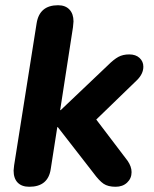

<svg xmlns="http://www.w3.org/2000/svg" viewBox="-20 -706 590 734"><path d="M32 -54Q33 -64 34 -74L120 -617Q131 -686 202 -686Q230 -686 245.5 -669.5Q261 -653 261 -624Q261 -618 259 -602L210 -285H212L392 -456Q415 -479 432.5 -488.5Q450 -498 474 -498Q499 -498 513.5 -484.5Q528 -471 528 -451Q528 -424 504 -400L348 -249L468 -91Q483 -69 483 -48Q483 -24 466 -8Q449 8 422 8Q393 8 376 -3.5Q359 -15 337 -45L201 -220H199L174 -60Q164 8 92 8Q63 8 47.5 -8Q32 -24 32 -54Z"/></svg>

Font: SN Pro Bold
Style: Bold Italic
Weight: 700
Italic angle: -9°
Designer: Tobias Whetton
Foundry: Supernotes
Version: Version 1.003